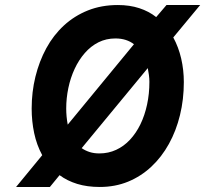

<svg xmlns="http://www.w3.org/2000/svg" viewBox="-20 -732 816 764"><path d="M44 12 148 -114.5Q126 -155 116 -202.2Q106 -249.5 106 -300Q106 -366 121 -427Q136 -488 164.2 -540Q192.5 -592 234.2 -630.5Q276 -669 329.8 -690.5Q383.5 -712 449 -712Q496 -712 534.2 -699.5Q572.5 -687 601.5 -664L642.5 -712H776.5L669.5 -583Q690.5 -544.5 701 -499Q711.5 -453.5 711.5 -405.5Q711.5 -336.5 696.2 -274Q681 -211.5 652.2 -159.5Q623.5 -107.5 582.5 -69Q541.5 -30.5 489.8 -9.2Q438 12 377 12Q327 12 287.2 -0.2Q247.5 -12.5 217 -35L178.5 12ZM375.5 -121.5Q411.5 -121.5 442.2 -135.8Q473 -150 497.2 -176Q521.5 -202 538.8 -237.5Q556 -273 565.2 -315.8Q574.5 -358.5 574.5 -406.5Q574.5 -419.5 572.5 -434Q570.5 -448.5 568 -461L305 -142.5Q319.5 -132.5 336.8 -127Q354 -121.5 375.5 -121.5ZM249.5 -236 513 -556Q499 -567 480.5 -573Q462 -579 439.5 -579Q402.5 -579 372 -563.8Q341.5 -548.5 317.5 -521Q293.5 -493.5 277 -458Q260.5 -422.5 252 -382Q243.5 -341.5 243.5 -300Q243.5 -284 245 -268Q246.5 -252 249.5 -236Z"/></svg>

Font: Overpass ExtraBold
Style: Italic
Weight: 800
Italic angle: -10°
Designer: Delve Withrington, Dave Bailey, Thomas Jockin
Foundry: Delve Fonts LLC
Version: Version 4.000